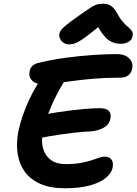

<svg xmlns="http://www.w3.org/2000/svg" viewBox="-20 -999 730 1026"><path d="M326 7Q249 7 195.5 -16.5Q142 -40 112 -82Q82 -124 74 -179Q66 -234 78 -297Q86 -335 100 -376.5Q114 -418 133 -460Q152 -502 176 -541Q196 -578 225 -600Q254 -622 286 -622Q299 -622 310.5 -615Q322 -608 326.5 -594.5Q331 -581 322 -562Q303 -531 281 -489Q259 -447 240 -397Q221 -347 210 -293Q199 -243 210.5 -204.5Q222 -166 252 -144Q282 -122 330 -122Q376 -122 409.5 -128Q443 -134 467.5 -142Q492 -150 509 -156Q526 -162 538 -162Q564 -162 575.5 -146.5Q587 -131 582 -104Q576 -73 544.5 -47.5Q513 -22 458.5 -7.5Q404 7 326 7ZM184 -259Q160 -254 149 -262Q138 -270 136.5 -285.5Q135 -301 138 -318Q143 -343 165 -362Q187 -381 218 -387Q248 -393 282.5 -398.5Q317 -404 354 -408.5Q391 -413 430 -416.5Q469 -420 510 -421Q548 -421 561.5 -406.5Q575 -392 570 -365Q563 -332 533 -316Q503 -300 466 -297Q422 -295 382.5 -290.5Q343 -286 308 -281Q273 -276 241.5 -270.5Q210 -265 184 -259ZM219 -548Q172 -548 152 -568Q132 -588 138 -616Q140 -631 150 -643.5Q160 -656 182 -662Q254 -680 332.5 -690.5Q411 -701 482 -705.5Q553 -710 602 -710Q648 -710 670.5 -687Q693 -664 686 -631Q682 -611 667 -597.5Q652 -584 622 -584Q545 -584 481 -578.5Q417 -573 366 -566Q315 -559 278.5 -553.5Q242 -548 219 -548ZM349 -762Q333 -762 321 -769.5Q309 -777 302.5 -789Q296 -801 297 -816Q298 -826 304.5 -836Q311 -846 332.5 -864Q354 -882 401 -915Q435 -938 455.5 -952.5Q476 -967 492 -973Q508 -979 528 -979Q557 -979 573.5 -967.5Q590 -956 605 -930Q621 -899 637 -881.5Q653 -864 666 -853Q679 -842 685.5 -832Q692 -822 688 -805Q685 -786 667 -775.5Q649 -765 627 -765Q600 -765 578 -774.5Q556 -784 535 -809.5Q514 -835 487 -882H537Q486 -838 454 -813.5Q422 -789 403 -778Q384 -767 372 -764.5Q360 -762 349 -762Z"/></svg>

Font: Shantell Sans Light SemiBold
Style: Italic
Weight: 600
Italic angle: -11°
Version: Version 1.011;[c5ecc13dd]